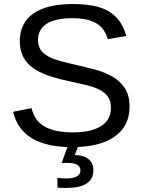

<svg xmlns="http://www.w3.org/2000/svg" viewBox="-20 -718 707 950"><path d="M621 -190Q621 -94 547 -42Q473 10 337 10Q85 10 45 -165L136 -183Q151 -120 201.5 -91.5Q252 -63 340 -63Q431 -63 480 -94Q529 -125 529 -185Q529 -219 513.5 -240Q498 -261 470 -275Q442 -289 403 -298Q364 -307 318 -317Q237 -335 194.5 -353.5Q152 -372 128 -394Q78 -439 78 -514Q78 -604 145 -651Q212 -698 339 -698Q397 -698 441.5 -689.5Q486 -681 518 -662Q550 -643 571.5 -613Q593 -583 605 -540L513 -524Q498 -579 455.5 -603.5Q413 -628 338 -628Q254 -628 211 -600.5Q168 -573 168 -519Q168 -488 185 -466Q202 -446 234 -431Q250 -424 281 -415.5Q312 -407 360 -396Q408 -385 454.5 -372.5Q501 -360 538 -338Q575 -316 598 -281Q621 -246 621 -190ZM442 124Q442 212 308 212Q294 212 283 211.5Q272 211 264 210V162Q288 165 306 165Q378 165 378 125Q378 88 313 88Q290 88 285 89L317 0H369L350 49Q396 50 419 70Q442 90 442 124Z"/></svg>

Font: Libra Sans
Style: Regular
Weight: 400
Foundry: Context Ltd
Version: Version 1.000; ttfautohint (v1.3)